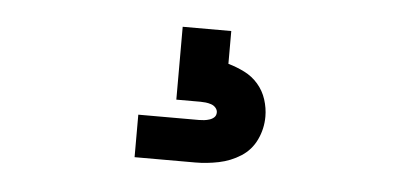

<svg xmlns="http://www.w3.org/2000/svg" viewBox="-30 -47 660 315"><g transform="rotate(5 300.0 110.0)"><path d="M200 220V150H300Q304 150 308.5 149.5Q313 149 317.5 147.5Q322 146 325 143Q328 140 328 135Q328 131 325 127.5Q322 124 317.5 122.5Q313 121 308.5 120.5Q304 120 300 120H260V0H340V54Q354 58 367 64.5Q380 71 389.5 82Q399 93 403.5 107Q408 121 408 135Q408 155 399.5 173Q391 191 374.5 201.5Q358 212 338.5 216Q319 220 300 220Z"/></g></svg>

Font: Iosevka Curly Slab MdEx
Style: Regular
Weight: 500
Width: 7
Monospace: yes
Designer: Belleve Invis
Foundry: Belleve Invis
Version: Version 11.1.0; ttfautohint (v1.8.3)